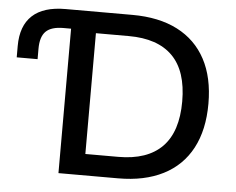

<svg xmlns="http://www.w3.org/2000/svg" viewBox="-51 -765 1015 825"><g transform="rotate(5 457.0 -352.5)"><path d="M230 0V-623H197Q145 -623 121.5 -600Q98 -577 98 -525V-480H8V-529Q8 -616 56 -660.5Q104 -705 199 -705H487Q602 -705 682 -664Q762 -623 804 -544.5Q846 -466 846 -353Q846 -240 804 -161Q762 -82 681.5 -41Q601 0 487 0ZM338 -92H480Q605 -92 669 -157Q733 -222 733 -353Q733 -484 669 -548.5Q605 -613 480 -613H338Z"/></g></svg>

Font: Nunito Sans 9pt SemiBold
Style: Regular
Weight: 600
Version: Version 3.101;gftools[0.9.27]